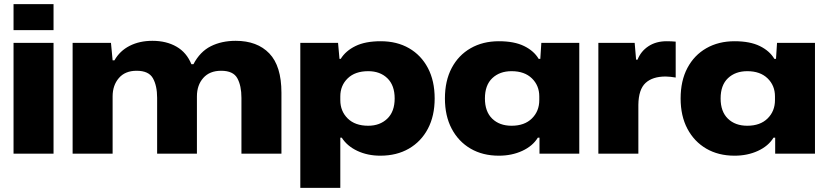

<svg xmlns="http://www.w3.org/2000/svg" viewBox="-20 -749 4040 936"><path d="M46 -602V-729H241V-602ZM46 0V-540H241V0Z M334 0V-540H521L529 -455H538Q564 -501 612 -525.5Q660 -550 723 -550Q791 -550 840.5 -521.5Q890 -493 913 -436H923Q955 -497 1007.5 -523.5Q1060 -550 1129 -550Q1234 -550 1293 -488.5Q1352 -427 1352 -297V0H1157V-272Q1157 -331 1137 -367.5Q1117 -404 1058 -404Q1002 -404 971 -369Q940 -334 940 -279V0H746V-272Q746 -331 725.5 -367.5Q705 -404 646 -404Q590 -404 559.5 -368.5Q529 -333 529 -279V0Z M1444 167V-540H1628L1635 -462H1641Q1665 -501 1713 -524.5Q1761 -548 1836 -548Q1915 -548 1974 -514Q2033 -480 2066 -417.5Q2099 -355 2099 -269Q2099 -184 2066 -121.5Q2033 -59 1973.5 -24.5Q1914 10 1834 10Q1772 10 1722 -13.5Q1672 -37 1646 -78H1639V167ZM1775 -136Q1832 -136 1868 -170.5Q1904 -205 1904 -269Q1904 -333 1868.5 -367.5Q1833 -402 1775 -402Q1711 -402 1675 -367Q1639 -332 1639 -279V-261Q1639 -207 1675 -171.5Q1711 -136 1775 -136Z M2412 10Q2333 10 2274 -24.5Q2215 -59 2182 -121.5Q2149 -184 2149 -269Q2149 -355 2182 -417.5Q2215 -480 2274.5 -514Q2334 -548 2412 -548Q2487 -548 2535 -524.5Q2583 -501 2606 -462H2614L2619 -540H2804V0H2610V-78H2602Q2577 -37 2526 -13.5Q2475 10 2412 10ZM2474 -136Q2537 -136 2573 -171.5Q2609 -207 2609 -261V-279Q2609 -332 2573 -367Q2537 -402 2474 -402Q2416 -402 2380 -368Q2344 -334 2344 -269Q2344 -205 2379.5 -170.5Q2415 -136 2474 -136Z M2897 0V-540H3074L3081 -458H3088Q3104 -499 3141 -523.5Q3178 -548 3230 -548Q3243 -548 3253.5 -547.5Q3264 -547 3274 -546V-371Q3262 -373 3249 -374.5Q3236 -376 3225 -376Q3161 -376 3127 -344.5Q3093 -313 3092 -238V0Z M3561 10Q3482 10 3423 -24.5Q3364 -59 3331 -121.5Q3298 -184 3298 -269Q3298 -355 3331 -417.5Q3364 -480 3423.5 -514Q3483 -548 3561 -548Q3636 -548 3684 -524.5Q3732 -501 3755 -462H3763L3768 -540H3953V0H3759V-78H3751Q3726 -37 3675 -13.5Q3624 10 3561 10ZM3623 -136Q3686 -136 3722 -171.5Q3758 -207 3758 -261V-279Q3758 -332 3722 -367Q3686 -402 3623 -402Q3565 -402 3529 -368Q3493 -334 3493 -269Q3493 -205 3528.5 -170.5Q3564 -136 3623 -136Z"/></svg>

Font: Mona Sans Expanded ExtraBold
Style: Regular
Weight: 800
Width: 7
Designer: Deni Anggara
Foundry: GitHub
Version: Version 1.001; ttfautohint (v1.8.4.7-5d5b);gftools[0.9.33]